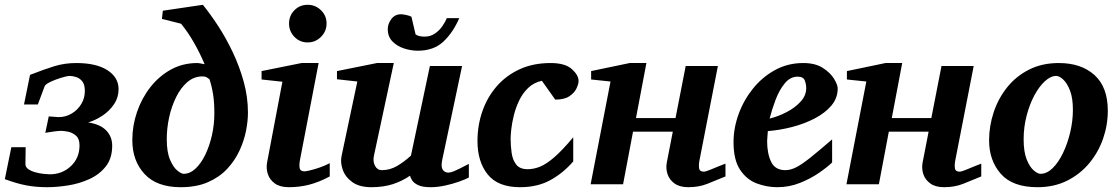

<svg xmlns="http://www.w3.org/2000/svg" viewBox="-37 -760 4621 792"><path d="M157.2 12.2Q110.8 12.2 71.3 4.6Q31.7 -2.9 -17.1 -21L9.8 -152.8H68.8L67.9 -83Q67.9 -70.3 80.1 -62Q92.3 -53.7 109.6 -49.1Q127 -44.4 143.3 -42.7Q159.7 -41 168 -41Q219.7 -41 255.4 -74.7Q291 -108.4 291 -160.2Q291 -187.5 276.6 -200.2Q262.2 -212.9 244.4 -216.6Q226.6 -220.2 215.8 -220.2Q206.1 -220.2 190.2 -218.3Q174.3 -216.3 162.1 -214.1Q149.9 -211.9 149.9 -211.9L164.1 -279.8L204.1 -276.9Q233.9 -276.9 258.5 -291.5Q283.2 -306.2 298.1 -330.6Q313 -355 313 -384.8Q313 -411.1 302.5 -424.3Q292 -437.5 277.3 -442.1Q262.7 -446.8 250 -446.8Q243.2 -446.8 227.5 -442.6Q211.9 -438.5 194.3 -432.1Q176.8 -425.8 163.1 -418.2Q149.4 -410.6 147 -403.8L119.1 -329.1H62L86.9 -451.2Q145.5 -474.1 187.7 -487.1Q230 -500 277.8 -500Q359.9 -500 406 -470.5Q452.1 -440.9 452.1 -392.1Q452.1 -357.9 433.3 -330.1Q414.6 -302.2 386 -283.2Q357.4 -264.2 327.1 -254.9Q377.4 -247.1 401.6 -221.4Q425.8 -195.8 425.8 -159.2Q425.8 -106.9 399.4 -73.5Q373 -40 331.5 -21.2Q290 -2.4 243.7 4.9Q197.3 12.2 157.2 12.2Z M985.8 -294.9Q985.8 -261.2 977.8 -220.2Q969.7 -179.2 950.7 -138.2Q931.6 -97.2 899.9 -63.2Q868.2 -29.3 820.8 -8.5Q773.4 12.2 708 12.2Q609.9 12.2 559.3 -42.2Q508.8 -96.7 508.8 -182.1Q508.8 -241.2 528.1 -297.9Q547.4 -354.5 583 -400.1Q618.7 -445.8 667.7 -472.9Q716.8 -500 776.9 -500Q781.7 -500 791.7 -498Q801.8 -496.1 807.1 -495.1Q788.1 -540 763.7 -583Q739.3 -626 710 -662.1L630.9 -682.1L634.8 -715.8L799.8 -740.2Q829.6 -703.6 862.1 -654.1Q894.5 -604.5 922.6 -545.7Q950.7 -486.8 968.3 -423.1Q985.8 -359.4 985.8 -294.9ZM847.2 -292Q847.2 -338.4 842 -370.8Q836.9 -403.3 827.1 -433.1Q821.8 -437.5 815.4 -441.2Q809.1 -444.8 797.9 -444.8Q763.2 -444.8 735.8 -421.4Q708.5 -397.9 689.5 -359.4Q670.4 -320.8 660.6 -275.4Q650.9 -230 650.9 -186Q650.9 -132.3 664.6 -100.8Q678.2 -69.3 694.8 -56.2Q711.4 -43 720.2 -43Q746.6 -43 769.5 -64.5Q792.5 -85.9 809.8 -121.8Q827.1 -157.7 837.2 -201.9Q847.2 -246.1 847.2 -292Z M1310.1 -663.1Q1310.1 -630.9 1287.1 -607.9Q1264.2 -585 1231.9 -585Q1199.7 -585 1177.5 -607.9Q1155.3 -630.9 1155.3 -663.1Q1155.3 -695.3 1177.5 -717.8Q1199.7 -740.2 1231.9 -740.2Q1264.2 -740.2 1287.1 -717.8Q1310.1 -695.3 1310.1 -663.1ZM1323.2 -32.2Q1278.3 -8.3 1238 2Q1197.8 12.2 1154.3 12.2Q1117.7 12.2 1096.4 -3.4Q1075.2 -19 1067.6 -42.7Q1060.1 -66.4 1064.9 -90.8L1127.9 -422.9L1042 -432.1V-466.8L1207 -500H1277.3L1200.2 -99.1Q1196.8 -81.1 1199 -67.1Q1201.2 -53.2 1219.2 -53.2Q1224.6 -53.2 1242.4 -57.4Q1260.3 -61.5 1282.5 -69.3Q1304.7 -77.1 1323.2 -86.9Z M1897 -27.8Q1883.8 -20.5 1857.2 -11Q1830.6 -1.5 1799.3 5.4Q1768.1 12.2 1739.3 12.2Q1705.1 12.2 1687.3 3.4Q1669.4 -5.4 1662.6 -16.8Q1655.8 -28.3 1654.3 -35.2Q1621.6 -12.7 1582.8 -0.2Q1543.9 12.2 1495.1 12.2Q1445.3 12.2 1416.3 -8.8Q1387.2 -29.8 1376.7 -60.1Q1366.2 -90.3 1372.1 -117.2L1437 -423.8L1353 -433.1V-466.8L1518.1 -500H1587.4L1505.4 -117.2Q1500.5 -93.8 1510 -75.9Q1519.5 -58.1 1538.1 -58.1Q1571.8 -58.1 1601.6 -75.7Q1631.3 -93.3 1658.2 -118.2L1736.3 -487.8H1869.1L1787.1 -100.1Q1781.2 -72.3 1789.3 -60.1Q1797.4 -47.9 1813 -47.9Q1820.8 -47.9 1836.2 -54Q1851.6 -60.1 1897 -84ZM1857.4 -685.1Q1832 -626 1792 -588.4Q1752 -550.8 1686.5 -550.8Q1658.7 -550.8 1629.9 -560.1Q1601.1 -569.3 1581.8 -589.1Q1562.5 -608.9 1562.5 -640.1Q1562.5 -661.1 1577.1 -681.2Q1591.8 -701.2 1617.2 -701.2Q1624 -701.2 1638.4 -698.2Q1652.8 -695.3 1660.2 -690.9L1677.2 -618.2Q1689.9 -608.9 1714.4 -608.9Q1738.3 -608.9 1756.6 -621.3Q1774.9 -633.8 1787.4 -651.6Q1799.8 -669.4 1806.2 -685.1Z M2349.6 -425.8Q2349.6 -414.1 2341.3 -395.8Q2333 -377.4 2312 -363.3Q2291 -349.1 2253.4 -349.1L2198.2 -426.8Q2164.6 -419.4 2141.4 -397Q2118.2 -374.5 2104 -344.2Q2089.8 -314 2082.3 -283Q2074.7 -252 2072 -226.6Q2069.3 -201.2 2069.3 -189Q2069.3 -158.7 2073.5 -129.4Q2077.6 -100.1 2092.5 -81.1Q2107.4 -62 2139.6 -62Q2164.6 -62 2190.7 -72.5Q2216.8 -83 2249.8 -111.6Q2282.7 -140.1 2327.6 -193.8V-94.2Q2286.1 -45.9 2232.9 -16.8Q2179.7 12.2 2108.4 12.2Q2017.1 12.2 1974.9 -40.3Q1932.6 -92.8 1932.6 -178.2Q1932.6 -243.2 1952.9 -301.3Q1973.1 -359.4 2012 -404.1Q2050.8 -448.7 2106.7 -474.4Q2162.6 -500 2234.4 -500Q2293.9 -500 2321.8 -475.1Q2349.6 -450.2 2349.6 -425.8Z M2955.6 -32.2Q2915.5 -15.6 2880.6 -1.7Q2845.7 12.2 2802.2 12.2Q2766.6 12.2 2745.4 -3.2Q2724.1 -18.6 2716.6 -41.7Q2709 -64.9 2713.4 -88.9L2738.3 -216.8H2574.2L2533.2 0H2399.4L2481.4 -423.8L2401.4 -432.1V-466.8L2560.5 -500H2629.4L2586.4 -272.9H2749.5L2791.5 -487.8H2924.3L2848.1 -97.2Q2844.7 -79.1 2846.9 -65.4Q2849.1 -51.8 2867.2 -51.8Q2873 -51.8 2892.3 -59.6Q2911.6 -67.4 2930.9 -75.4Q2950.2 -83.5 2955.6 -85Z M3418.5 -395Q3418.5 -355.5 3392.6 -324.7Q3366.7 -293.9 3324.2 -271.7Q3281.7 -249.5 3231 -236.3Q3180.2 -223.1 3130.4 -219.2Q3129.9 -210 3128.7 -198.2Q3127.4 -186.5 3127.4 -178.2Q3127.4 -126.5 3144 -92.3Q3160.6 -58.1 3202.6 -58.1Q3224.1 -58.1 3247.6 -70.1Q3271 -82 3305.9 -109.9Q3340.8 -137.7 3395.5 -185.1V-89.8Q3376 -70.8 3341.3 -46.9Q3306.6 -22.9 3262.5 -5.4Q3218.3 12.2 3169.4 12.2Q3126 12.2 3084.5 -3.4Q3043 -19 3015.9 -59.6Q2988.8 -100.1 2988.8 -173.8Q2988.8 -231 3009.5 -288.6Q3030.3 -346.2 3068.6 -394Q3106.9 -441.9 3159.7 -470.9Q3212.4 -500 3276.4 -500Q3325.7 -500 3356.9 -480Q3388.2 -460 3403.3 -435.1Q3418.5 -410.2 3418.5 -395ZM3288.6 -396Q3288.6 -413.1 3282.5 -428.5Q3276.4 -443.8 3253.4 -443.8Q3222.7 -443.8 3200 -416Q3177.2 -388.2 3162.1 -347.9Q3147 -307.6 3137.7 -271Q3172.4 -279.3 3207 -297.1Q3241.7 -314.9 3265.1 -340.3Q3288.6 -365.7 3288.6 -396Z M4010.7 -32.2Q3970.7 -15.6 3935.8 -1.7Q3900.9 12.2 3857.4 12.2Q3821.8 12.2 3800.5 -3.2Q3779.3 -18.6 3771.7 -41.7Q3764.2 -64.9 3768.6 -88.9L3793.5 -216.8H3629.4L3588.4 0H3454.6L3536.6 -423.8L3456.5 -432.1V-466.8L3615.7 -500H3684.6L3641.6 -272.9H3804.7L3846.7 -487.8H3979.5L3903.3 -97.2Q3899.9 -79.1 3902.1 -65.4Q3904.3 -51.8 3922.4 -51.8Q3928.2 -51.8 3947.5 -59.6Q3966.8 -67.4 3986.1 -75.4Q4005.4 -83.5 4010.7 -85Z M4532.7 -303.2Q4532.7 -244.1 4513.2 -188Q4493.7 -131.8 4456.1 -86.7Q4418.5 -41.5 4364.7 -14.6Q4311 12.2 4242.7 12.2Q4140.1 12.2 4091.6 -42.7Q4043 -97.7 4043 -181.2Q4043 -239.7 4061.8 -296.6Q4080.6 -353.5 4117.2 -399.4Q4153.8 -445.3 4207.5 -472.7Q4261.2 -500 4330.6 -500Q4422.9 -500 4477.8 -450.4Q4532.7 -400.9 4532.7 -303.2ZM4388.7 -307.1Q4388.7 -356 4376.7 -386.7Q4364.7 -417.5 4348.6 -432.1Q4332.5 -446.8 4319.8 -446.8Q4296.9 -446.8 4273.2 -425Q4249.5 -403.3 4229.7 -366.5Q4210 -329.6 4197.8 -282.7Q4185.5 -235.8 4185.5 -185.1Q4185.5 -133.8 4198 -102.5Q4210.4 -71.3 4227.1 -57.1Q4243.7 -43 4254.9 -43Q4281.2 -43 4305.2 -66.4Q4329.1 -89.8 4347.9 -128.9Q4366.7 -168 4377.7 -214.6Q4388.7 -261.2 4388.7 -307.1Z"/></svg>

Font: Charis
Style: Bold Italic
Weight: 700
Italic angle: -11°
Designer: Walt Agee, Miriam Martin, Annie Olsen, Victor Gaultney, Lorna Priest, Alan Ward, Bob Hallissy, Martin Hosken, Sharon Cor
Foundry: SIL Global
Version: Version 7.000